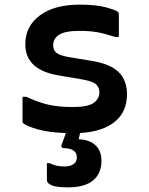

<svg xmlns="http://www.w3.org/2000/svg" viewBox="-20 -565 640 827"><path d="M293 -104Q358 -104 383 -121.5Q408 -139 408 -167Q408 -189 393.5 -202Q379 -215 334 -223L233 -240Q89 -264 89 -374Q89 -452 151.5 -498.5Q214 -545 323 -545Q395 -545 438 -533Q481 -521 489 -513Q492 -510 492 -503V-406H475Q433 -420 400.5 -426Q368 -432 321 -432Q261 -432 235 -415.5Q209 -399 209 -370Q209 -349 223 -337.5Q237 -326 277 -319L374 -303Q455 -290 491 -254.5Q527 -219 527 -159Q527 -84 475 -41Q423 2 325 8Q323 18 321 25L319 35Q364 36 390.5 60Q417 84 417 127Q417 182 381 212Q345 242 274 242Q222 242 202 233Q182 224 182 211V138H194Q208 145 222.5 148.5Q237 152 259 152Q281 152 296 142.5Q311 133 311 113Q311 74 254 73Q249 73 246 69.5Q243 66 245 60Q250 46 254.5 33.5Q259 21 264 8Q190 6 140.5 -8.5Q91 -23 79 -35Q77 -37 77 -43V-148H94Q140 -126 184.5 -115Q229 -104 293 -104Z"/></svg>

Font: Recursive Mn Lnr St SmB
Style: Regular
Weight: 600
Monospace: yes
Version: Version 1.079;hotconv 1.0.112;makeotfexe 2.5.65598; ttfautoh